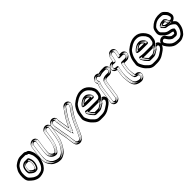

<svg xmlns="http://www.w3.org/2000/svg" viewBox="273 -1985 3385 3385"><g transform="rotate(-45 1965.5 -293.0)"><path d="M331 -367H252C248 -367 244 -366 241 -365L228 -359C180 -340 158 -297 153 -231C152 -212 153 -195 158 -175C161 -162 168 -160 174 -154L194 -136C216 -116 237 -105 258 -101C274 -98 280 -99 294 -102C307 -104 321 -105 335 -121C355 -145 367 -178 375 -220C383 -265 373 -306 361 -333C357 -343 349 -367 331 -367ZM310 -317C314 -308 318 -302 322 -292C336 -261 321 -179 302 -153C298 -152 280 -149 277 -149C265 -152 252 -156 230 -176L211 -194C209 -196 208 -196 206 -198C203 -212 202 -225 203 -232C203 -233 204 -233 204 -234C205 -262 210 -280 214 -287C227 -310 229 -308 250 -317ZM380 -418C394 -418 401 -414 407 -404L414 -394C418 -386 421 -379 424 -372C435 -345 440 -346 445 -302C451 -252 451 -222 431 -165C421 -136 411 -116 405 -107C374 -62 350 -38 272 -30C243 -27 210 -37 173 -59C149 -74 135 -90 112 -110C91 -128 79 -174 86 -256C91 -306 127 -368 148 -384C195 -420 233 -436 262 -436H342C352 -436 358 -433 364 -426C368 -421 375 -418 380 -418ZM399 -467C386 -479 369 -486 349 -486H269C222 -486 172 -463 120 -422C99 -406 84 -382 65 -348C50 -322 40 -289 36 -254C28 -168 37 -105 75 -71C100 -49 116 -32 142 -15C185 11 227 24 270 20C332 14 381 -6 414 -43C426 -56 436 -70 446 -84C467 -115 494 -192 497 -240C499 -280 495 -345 482 -372C473 -391 469 -408 458 -425L451 -434C440 -452 423 -464 399 -467ZM329 -342C332 -338 335 -331 338 -323C348 -300 358 -263 351 -225C344 -185 332 -156 316 -137C309 -129 306 -129 289 -126C274 -123 274 -123 262 -125C247 -128 230 -137 210 -155L190 -173C186 -177 183 -179 183 -179C183 -179 182 -180 182 -181C178 -199 177 -212 178 -229C182 -291 201 -321 237 -336L251 -342H252ZM326 -342 333 -328C338 -318 340 -311 344 -302C364 -257 346 -173 322 -139L317 -132L309 -129C301 -127 288 -124 278 -124H274L271 -125C258 -128 239 -135 214 -157L194 -175L189 -180L183 -185L182 -192C178 -209 177 -221 179 -236C181 -266 185 -286 193 -300C207 -325 223 -332 240 -340L245 -342ZM382 -443C376 -449 374 -452 368 -455C360 -459 350 -461 342 -461H262C224 -461 181 -442 132 -404C102 -381 67 -317 61 -259C53 -176 63 -119 95 -91C117 -72 133 -55 160 -37C200 -13 237 -1 274 -5C358 -14 393 -45 426 -93C435 -106 443 -127 454 -157C475 -217 475 -254 469 -305C464 -350 456 -359 447 -381C444 -389 441 -397 436 -406L435 -407L429 -417C424 -425 421 -429 414 -434C404 -441 390 -443 382 -443ZM396 -442C414 -439 422 -433 430 -421L437 -411C446 -398 449 -383 459 -361C468 -343 474 -279 472 -242C470 -201 442 -123 425 -98C416 -85 406 -72 395 -60C368 -29 325 -11 267 -5C231 -1 195 -13 155 -37C131 -53 118 -67 92 -90C64 -114 52 -166 60 -251C63 -283 74 -313 87 -336C106 -370 120 -390 136 -402C186 -441 231 -461 269 -461H349C363 -461 374 -456 382 -449L388 -444ZM311 -342H262L255 -339C227 -328 203 -295 198 -230C197 -212 197 -197 202 -178C203 -175 204 -174 204 -174C204 -174 207 -172 212 -168L232 -150C252 -132 269 -125 272 -124C273 -124 277 -125 280 -126C286 -127 290 -127 291 -127C292 -127 293 -129 295 -131C312 -151 322 -182 330 -223C338 -264 328 -303 317 -327C315 -332 314 -337 311 -342ZM344 -342H235L223 -337C207 -330 184 -318 171 -295C164 -283 161 -265 159 -235V-234C158 -224 158 -211 161 -195L162 -190L167 -185L172 -180L192 -162C217 -140 242 -131 257 -127L267 -124H279C301 -124 307 -127 322 -131L337 -135L343 -144C367 -178 383 -257 365 -298C361 -307 359 -314 354 -324ZM400 -441C388 -452 366 -461 342 -461H262C205 -461 159 -436 111 -399C80 -375 47 -313 41 -258C33 -175 42 -125 74 -97C96 -78 110 -61 139 -42C179 -17 226 1 280 -5C379 -16 416 -52 447 -98C455 -110 465 -130 475 -160C496 -219 495 -254 489 -304C484 -348 478 -353 468 -377C465 -385 462 -392 457 -401L456 -402L450 -412C443 -423 428 -436 400 -441ZM388 -443C392 -442 400 -441 409 -426L415 -416C424 -402 429 -386 439 -366C449 -346 454 -279 452 -241C449 -197 421 -119 403 -93C394 -80 384 -66 373 -54C346 -23 309 -10 261 -5C241 -3 214 -8 175 -32C153 -46 139 -61 113 -84C85 -108 73 -167 81 -252C84 -285 95 -316 108 -340C127 -374 143 -397 157 -408C208 -448 249 -461 269 -461H349C349 -461 354 -460 360 -454L370 -446Z M645 -456 625 -317C612 -224 607 -166 622 -134C646 -83 687 -54 743 -54C758 -54 763 -60 772 -65C776 -67 780 -71 782 -74C788 -81 794 -87 801 -96L814 -114C821 -123 827 -133 833 -146C850 -182 862 -209 873 -258L880 -284C884 -302 887 -325 892 -357L909 -470C912 -488 929 -505 948 -505C967 -505 981 -488 978 -470L961 -357C958 -334 953 -307 947 -278L941 -252C938 -242 936 -233 934 -223C918 -158 886 -99 855 -61C836 -38 822 -22 815 -17C776 10 748 19 729 16C687 10 683 12 635 -10C611 -21 587 -44 567 -78C563 -86 560 -92 555 -101C547 -116 547 -140 544 -159C541 -179 544 -234 556 -317L576 -456C579 -474 596 -490 615 -490C634 -490 648 -474 645 -456ZM526 -456 506 -317C494 -232 489 -176 494 -144C496 -133 497 -123 498 -112C501 -89 513 -65 522 -49C546 -8 574 20 609 36C640 50 662 59 681 61C693 62 704 64 714 65C752 71 795 54 840 23C858 11 872 -7 893 -34C934 -86 973 -163 991 -247L996 -274C1002 -305 1007 -332 1011 -357L1028 -470C1035 -516 1001 -555 955 -555C909 -555 866 -516 859 -470L842 -357C838 -326 834 -303 831 -288L824 -262C817 -229 809 -206 801 -190C795 -178 782 -149 775 -139L762 -122C754 -111 753 -111 747 -104C711 -105 686 -121 668 -160C663 -171 662 -226 675 -317L695 -456C702 -502 668 -540 622 -540C576 -540 533 -502 526 -456ZM669 -452C674 -485 649 -515 615 -515C583 -515 556 -491 551 -460L531 -321C519 -237 515 -182 519 -155C522 -138 521 -113 533 -90C538 -81 540 -75 544 -67L545 -66L546 -65C568 -28 594 -1 625 13C674 35 686 34 725 40C754 44 787 33 829 4C843 -5 855 -21 874 -45C907 -86 941 -148 958 -217C960 -226 962 -236 965 -245L966 -246L972 -273C978 -303 983 -329 986 -353L1002 -466C1007 -498 983 -530 948 -530C916 -530 888 -505 884 -474L868 -361C863 -329 859 -305 855 -289L849 -263C838 -214 828 -194 811 -157C806 -145 800 -136 794 -129L781 -111C775 -103 771 -98 764 -90L763 -89L762 -88L760 -86C746 -78 751 -79 743 -79C697 -79 664 -101 644 -144C634 -165 636 -220 649 -313ZM550 -452C555 -485 589 -515 622 -515C625 -515 628 -514 630 -514C656 -510 674 -489 670 -460L650 -321C637 -229 635 -173 646 -149C667 -104 701 -81 746 -79H758L765 -87C770 -92 773 -95 782 -107L795 -124C806 -139 818 -167 824 -179C833 -198 841 -224 848 -257L855 -283C859 -300 862 -322 867 -353L883 -466C888 -499 923 -530 955 -530C958 -530 961 -529 963 -529C989 -525 1007 -503 1003 -474L987 -361C984 -337 978 -309 972 -279L966 -252C948 -172 912 -98 873 -49C852 -22 839 -6 825 3C782 32 746 44 718 40C708 38 697 37 684 36C670 34 650 28 620 14C591 1 565 -24 543 -62C534 -77 525 -98 523 -115C522 -126 521 -137 519 -148C515 -174 518 -229 530 -313ZM690 -454 670 -315C657 -223 653 -165 665 -140C685 -96 715 -81 735 -79C735 -79 737 -81 739 -82L741 -83V-84L742 -85C749 -93 754 -98 760 -106L773 -123C779 -131 784 -141 790 -153C807 -190 817 -212 828 -261L835 -287C839 -304 843 -327 848 -359L864 -472C867 -492 884 -530 948 -530C1018 -530 1026 -486 1023 -468L1006 -355C1003 -331 998 -305 992 -275L986 -248C983 -237 980 -230 978 -220C961 -152 929 -92 896 -51C877 -27 866 -12 850 -1C815 23 784 39 744 41C735 41 726 41 717 40C681 35 656 32 607 10C570 -6 545 -34 524 -70V-71L523 -72C519 -80 517 -85 512 -94C501 -115 502 -139 499 -157C495 -181 499 -235 511 -319L531 -458C534 -479 553 -515 615 -515C683 -515 693 -473 690 -454ZM571 -454 551 -315C539 -231 534 -175 539 -146C541 -135 542 -124 543 -113C545 -94 556 -72 565 -57C588 -18 614 6 638 17C668 30 686 36 690 36C703 38 715 39 726 41C732 42 760 38 805 7C817 -1 831 -17 852 -44C891 -94 928 -168 946 -250L952 -277C958 -307 963 -335 967 -359L983 -472C988 -508 960 -529 955 -530C949 -529 910 -508 904 -468L887 -355C883 -324 879 -302 875 -285L869 -259C862 -226 853 -202 845 -184C839 -172 827 -144 817 -130L804 -112C796 -101 792 -98 787 -93L774 -78L744 -79C678 -81 644 -113 625 -153C615 -173 617 -226 630 -319L650 -458C656 -497 624 -515 622 -515C619 -515 577 -497 571 -454Z M1145 -474 1144 -466C1142 -454 1145 -446 1148 -432C1154 -405 1157 -369 1162 -339C1169 -300 1172 -265 1180 -229L1186 -201C1189 -183 1194 -172 1195 -153C1195 -153 1226 -113 1243 -151C1248 -162 1254 -178 1263 -198C1305 -298 1347 -375 1386 -430L1405 -457C1411 -466 1418 -475 1425 -485C1439 -505 1452 -535 1475 -543C1507 -554 1526 -522 1509 -495L1490 -465C1481 -450 1470 -439 1460 -424L1442 -397C1404 -345 1366 -270 1322 -168C1311 -140 1301 -117 1292 -98C1276 -66 1254 -17 1237 12C1229 26 1210 47 1190 46C1159 45 1148 24 1144 1C1137 -41 1130 -72 1127 -118C1125 -147 1123 -155 1118 -179L1113 -207C1101 -265 1093 -311 1086 -370C1082 -400 1069 -427 1075 -466L1076 -474C1079 -493 1097 -509 1116 -509C1135 -509 1148 -493 1145 -474ZM1026 -474 1025 -466C1022 -443 1023 -421 1028 -401C1032 -385 1034 -371 1036 -357C1043 -296 1050 -251 1063 -191L1068 -163C1070 -152 1071 -144 1073 -137C1076 -124 1079 -81 1081 -67C1088 -28 1089 12 1103 47C1118 86 1186 117 1240 76C1274 51 1288 21 1308 -22C1330 -70 1346 -101 1368 -154C1410 -254 1449 -327 1482 -372L1483 -373L1501 -400C1518 -425 1536 -447 1551 -474C1581 -522 1562 -569 1530 -586C1479 -613 1427 -577 1404 -538C1392 -518 1378 -499 1365 -481L1346 -454C1308 -400 1268 -330 1230 -243V-245C1225 -282 1219 -315 1212 -354C1207 -385 1203 -421 1197 -450C1195 -459 1194 -465 1194 -467L1195 -474C1202 -520 1169 -559 1123 -559C1077 -559 1033 -520 1026 -474ZM1170 -470 1169 -462C1168 -456 1169 -453 1172 -438C1179 -408 1182 -371 1187 -343C1194 -303 1198 -269 1205 -234L1211 -206V-205C1213 -191 1217 -182 1219 -163L1220 -162C1224 -172 1232 -188 1240 -208C1283 -309 1324 -387 1365 -444L1384 -471C1391 -480 1398 -490 1405 -500C1414 -513 1429 -555 1467 -567C1499 -577 1530 -561 1538 -533C1543 -516 1540 -498 1530 -482L1511 -452C1500 -435 1490 -423 1481 -410L1463 -383C1427 -333 1388 -259 1345 -158C1334 -130 1323 -106 1314 -87C1298 -55 1277 -7 1259 24C1250 40 1226 73 1189 71C1143 69 1124 33 1119 5C1112 -36 1105 -68 1102 -116C1100 -143 1098 -147 1093 -174L1088 -202C1076 -260 1069 -308 1062 -367C1059 -391 1043 -424 1050 -470L1052 -478C1057 -510 1084 -534 1116 -534C1150 -534 1175 -503 1170 -470ZM1051 -470 1050 -462C1047 -441 1048 -423 1052 -407C1056 -391 1059 -375 1061 -360C1068 -299 1074 -256 1087 -196L1092 -168C1094 -158 1096 -150 1098 -143C1103 -125 1104 -82 1106 -71C1113 -29 1115 9 1126 38C1134 58 1172 80 1209 65C1215 63 1219 60 1225 56C1253 35 1264 11 1285 -33C1307 -81 1323 -112 1345 -164C1387 -265 1427 -339 1462 -387L1480 -414C1498 -441 1516 -462 1529 -486H1530V-487C1553 -523 1537 -554 1518 -564C1485 -582 1445 -558 1425 -525C1412 -504 1397 -484 1385 -467L1366 -440C1329 -388 1291 -319 1253 -233L1222 -162L1205 -240V-241C1200 -277 1194 -311 1187 -350C1181 -383 1179 -418 1173 -444C1171 -454 1169 -460 1169 -465V-468L1171 -478C1175 -508 1156 -530 1130 -534H1123C1090 -534 1056 -504 1051 -470ZM1190 -472 1189 -464C1188 -455 1189 -449 1192 -435C1198 -406 1202 -370 1207 -341C1214 -301 1217 -267 1225 -232L1227 -222C1267 -313 1306 -386 1344 -439L1363 -466C1370 -475 1376 -485 1383 -495C1393 -509 1400 -548 1452 -565C1490 -577 1531 -565 1546 -550C1565 -532 1565 -508 1551 -487L1532 -457C1522 -441 1511 -429 1502 -415L1484 -388C1447 -338 1409 -264 1366 -162C1355 -134 1344 -111 1335 -92C1319 -60 1298 -11 1280 19C1275 28 1256 74 1186 71C1112 68 1102 23 1099 3C1092 -39 1085 -70 1082 -117C1080 -145 1078 -150 1073 -176L1068 -204C1056 -262 1049 -309 1042 -368C1039 -395 1024 -425 1030 -468L1031 -476C1034 -497 1053 -534 1116 -534C1185 -534 1193 -492 1190 -472ZM1071 -472 1070 -464C1067 -442 1067 -422 1072 -405C1076 -389 1079 -374 1081 -359C1088 -298 1095 -254 1108 -194L1113 -166C1115 -156 1116 -147 1118 -140C1122 -124 1124 -81 1126 -69C1133 -28 1135 10 1147 41C1156 65 1183 70 1185 70C1187 70 1194 69 1204 61C1231 41 1243 16 1264 -28C1286 -76 1303 -108 1325 -160C1367 -260 1407 -335 1441 -382L1458 -409C1476 -436 1494 -456 1508 -482C1534 -524 1511 -561 1498 -568C1495 -570 1494 -571 1493 -571C1486 -570 1460 -553 1446 -530C1434 -509 1419 -489 1406 -472L1388 -445C1351 -393 1312 -324 1274 -237L1215 -103L1185 -242C1180 -279 1174 -313 1167 -352C1162 -384 1159 -420 1153 -447C1151 -456 1149 -462 1149 -466V-467L1150 -476C1157 -522 1123 -534 1123 -534C1121 -534 1077 -516 1071 -472Z M1672 -310C1695 -302 1723 -299 1758 -299H1906C1921 -299 1933 -313 1935 -324V-326C1937 -341 1930 -351 1925 -362C1911 -392 1871 -434 1826 -434H1807C1786 -434 1764 -427 1745 -415C1730 -405 1720 -399 1718 -398C1701 -389 1623 -327 1672 -310ZM1731 -350C1743 -358 1748 -362 1767 -374C1778 -381 1788 -384 1799 -384H1818C1826 -384 1837 -381 1851 -369C1859 -362 1865 -355 1870 -349H1765C1752 -349 1741 -349 1731 -350ZM2004 -208C2031 -231 2046 -260 2050 -295L2054 -326C2059 -359 2052 -387 2040 -414C2029 -438 2012 -464 1988 -488C1948 -528 1899 -553 1843 -553H1824C1799 -553 1775 -548 1752 -540C1719 -529 1685 -513 1656 -491C1652 -488 1647 -484 1643 -481C1618 -465 1597 -447 1579 -423C1551 -383 1520 -325 1512 -267L1502 -194C1498 -169 1504 -144 1516 -119C1523 -104 1540 -69 1551 -55C1559 -45 1564 -36 1570 -30L1598 -2C1632 37 1674 61 1723 61H1794C1850 61 1902 46 1947 15C1999 -20 2040 -40 2067 -92C2077 -111 2082 -135 2076 -156C2068 -185 2044 -209 2004 -208ZM1938 -180H1933H1741C1723 -180 1704 -181 1685 -183C1694 -166 1707 -149 1727 -130C1733 -124 1739 -118 1745 -111L1748 -108H1813C1833 -108 1847 -111 1849 -112C1865 -119 1904 -146 1918 -154C1924 -166 1930 -172 1938 -180ZM1748 -230C1718 -230 1688 -233 1657 -239C1651 -240 1628 -243 1624 -215L1622 -201C1621 -196 1623 -190 1625 -186C1629 -179 1633 -173 1636 -165C1647 -140 1665 -115 1689 -92C1702 -79 1714 -58 1740 -58H1806C1829 -58 1847 -60 1864 -67C1882 -75 1921 -101 1937 -111C1944 -115 1955 -119 1961 -134C1967 -145 1973 -151 1983 -155C2007 -164 2023 -152 2027 -136C2030 -125 2027 -119 2022 -109C2005 -72 1964 -53 1923 -25C1888 -1 1848 11 1801 11H1730C1697 11 1667 -4 1638 -38C1632 -45 1622 -53 1609 -67C1604 -73 1600 -79 1593 -88C1583 -101 1569 -134 1562 -147C1552 -166 1550 -182 1552 -194L1562 -267C1564 -278 1566 -286 1568 -292C1579 -322 1576 -326 1596 -360C1621 -403 1630 -418 1666 -441C1672 -445 1677 -448 1683 -452C1707 -470 1733 -484 1762 -493C1778 -498 1794 -503 1816 -503H1835C1877 -503 1915 -487 1949 -451L1950 -449C1972 -429 1986 -410 1993 -390C1993 -389 1994 -387 1994 -386C2004 -369 2008 -350 2004 -326L1999 -295C1996 -267 1985 -250 1964 -237C1957 -233 1950 -230 1940 -230ZM1683 -333C1693 -349 1724 -374 1730 -377C1734 -379 1742 -384 1758 -394C1774 -404 1791 -409 1807 -409H1826C1856 -409 1892 -375 1903 -351C1909 -337 1911 -335 1910 -330V-328C1909 -326 1906 -324 1906 -324H1758C1726 -324 1700 -328 1683 -333ZM1729 -326C1740 -325 1752 -324 1765 -324H1922L1890 -364C1884 -372 1876 -380 1867 -388C1850 -402 1834 -409 1818 -409H1799C1783 -409 1768 -404 1754 -395C1736 -383 1729 -380 1717 -371L1662 -332ZM2004 -183C2032 -184 2047 -168 2052 -149C2055 -136 2052 -118 2044 -103C2021 -59 1988 -42 1933 -5C1892 23 1845 36 1794 36H1723C1683 36 1647 17 1617 -18L1616 -19C1609 -26 1601 -35 1588 -48C1585 -51 1580 -59 1571 -70C1564 -80 1544 -116 1538 -130C1528 -152 1524 -171 1527 -190L1537 -263C1544 -315 1574 -371 1600 -408C1617 -430 1633 -446 1656 -460C1661 -463 1666 -467 1671 -471C1698 -491 1729 -506 1760 -517C1781 -524 1802 -528 1824 -528H1843C1892 -528 1933 -507 1970 -470C1992 -448 2007 -425 2017 -403C2028 -380 2033 -357 2029 -330L2025 -299C2021 -268 2009 -246 1987 -227L1933 -181ZM1937 -205H1933H1741C1724 -205 1706 -206 1688 -208L1642 -213L1663 -172C1673 -152 1689 -132 1710 -112C1716 -106 1720 -101 1726 -94C1730 -90 1734 -86 1737 -85L1742 -83H1813C1836 -83 1849 -84 1859 -89C1879 -98 1918 -125 1931 -133L1937 -136L1940 -142C1946 -152 1948 -155 1955 -162L2003 -208ZM1748 -205H1940C1954 -205 1967 -208 1977 -215C2004 -232 2020 -258 2024 -292L2029 -322C2033 -351 2028 -377 2016 -399C2007 -425 1991 -446 1967 -468C1928 -509 1884 -528 1835 -528H1816C1791 -528 1771 -522 1754 -517C1722 -507 1694 -492 1668 -472C1663 -468 1657 -465 1652 -462C1613 -437 1599 -414 1575 -372C1555 -336 1553 -327 1544 -300C1541 -292 1540 -283 1538 -271L1527 -198C1525 -181 1526 -159 1539 -135C1546 -123 1560 -90 1573 -73C1580 -65 1584 -58 1589 -52L1590 -50L1591 -49C1605 -35 1615 -26 1619 -21C1652 17 1689 36 1730 36H1801C1853 36 1898 22 1937 -4C1976 -30 2023 -51 2045 -98C2049 -106 2056 -123 2051 -143C2043 -172 2011 -193 1974 -178C1959 -172 1947 -161 1939 -146V-145L1938 -144C1936 -138 1934 -138 1924 -132C1907 -122 1867 -96 1853 -90C1842 -85 1829 -83 1806 -83H1740C1729 -83 1725 -91 1707 -110C1684 -132 1667 -153 1658 -174C1654 -182 1651 -191 1647 -198L1649 -211C1649 -213 1650 -215 1650 -215H1652C1684 -208 1717 -205 1748 -205ZM1701 -330C1713 -327 1732 -324 1758 -324H1889C1889 -325 1890 -326 1890 -326V-328C1891 -338 1888 -343 1882 -355C1870 -380 1835 -407 1825 -409H1807C1804 -409 1793 -407 1778 -398C1762 -388 1755 -384 1749 -381C1743 -377 1704 -344 1701 -330ZM1724 -326 1650 -333 1696 -366C1708 -375 1716 -380 1734 -391C1750 -401 1771 -409 1799 -409H1818C1852 -409 1873 -396 1889 -382C1898 -374 1906 -367 1912 -359L1939 -324H1765C1750 -324 1737 -325 1724 -326ZM2006 -183C2006 -183 2024 -180 2032 -152C2036 -136 2031 -115 2023 -99C1999 -53 1968 -38 1913 -1C1874 26 1834 36 1794 36H1723C1703 36 1671 25 1639 -12L1638 -13L1637 -14L1609 -42C1606 -45 1601 -53 1592 -64C1584 -74 1566 -111 1559 -125C1548 -148 1544 -170 1547 -192L1557 -265C1565 -320 1595 -376 1621 -413C1638 -435 1655 -451 1677 -465C1682 -469 1687 -472 1692 -476C1718 -495 1748 -509 1776 -519C1794 -525 1809 -528 1824 -528H1843C1873 -528 1910 -514 1948 -476C1970 -454 1986 -431 1997 -408C2008 -384 2013 -358 2009 -328L2005 -297C2001 -264 1987 -240 1966 -222L1917 -180ZM1935 -205 2019 -208 1977 -168C1970 -162 1967 -158 1961 -147L1958 -141L1952 -137C1939 -129 1902 -103 1877 -92C1858 -84 1841 -83 1813 -83H1731L1719 -89C1713 -92 1708 -96 1704 -100C1698 -107 1694 -112 1688 -118C1667 -138 1652 -158 1642 -177L1622 -216L1694 -208C1710 -206 1726 -205 1741 -205H1933ZM1748 -205H1940C1951 -205 1964 -206 1974 -209C1984 -212 1992 -216 1998 -220C2028 -238 2040 -262 2044 -293L2049 -324C2053 -351 2049 -374 2037 -394V-395C2028 -419 2013 -440 1989 -462C1951 -502 1902 -528 1835 -528H1816C1782 -528 1758 -521 1740 -515C1705 -504 1674 -487 1647 -467C1642 -463 1637 -460 1632 -457C1591 -431 1578 -410 1554 -368C1534 -333 1534 -325 1524 -297C1522 -290 1520 -281 1518 -269L1507 -196C1506 -187 1506 -176 1509 -164C1511 -156 1513 -148 1518 -139C1525 -126 1538 -95 1551 -78C1558 -70 1563 -63 1568 -57L1569 -56L1570 -55C1584 -41 1593 -32 1597 -27C1628 9 1669 36 1730 36H1801C1864 36 1917 19 1958 -9C1996 -35 2044 -58 2065 -102C2069 -111 2076 -124 2072 -140C2070 -149 2064 -158 2054 -166C2035 -182 1991 -188 1957 -175C1936 -167 1925 -155 1918 -141C1914 -131 1915 -134 1904 -128C1887 -118 1845 -90 1835 -86C1830 -84 1827 -83 1806 -83H1748C1743 -87 1737 -94 1728 -104C1705 -126 1689 -147 1679 -170C1675 -178 1671 -187 1667 -194V-199L1669 -211C1697 -207 1721 -205 1748 -205Z M2438 -468C2435 -450 2418 -434 2400 -434H2347C2333 -434 2319 -430 2304 -427C2287 -424 2272 -414 2261 -401C2252 -390 2244 -385 2239 -367L2235 -350C2231 -334 2226 -319 2223 -298L2184 -31C2181 -13 2164 3 2145 3C2126 3 2112 -13 2115 -31L2154 -298C2159 -330 2163 -339 2168 -360L2173 -377C2176 -388 2180 -398 2186 -409C2188 -412 2189 -415 2189 -418L2191 -430C2192 -439 2186 -449 2182 -455C2172 -471 2175 -492 2192 -505C2212 -520 2233 -513 2244 -494C2250 -485 2263 -482 2273 -486C2301 -497 2328 -503 2356 -503H2409C2427 -503 2441 -486 2438 -468ZM2138 53C2184 53 2227 15 2234 -31L2273 -298C2276 -319 2279 -329 2283 -344L2287 -359C2290 -363 2292 -365 2297 -371C2306 -381 2326 -383 2339 -384H2392C2437 -384 2481 -423 2488 -468C2495 -513 2462 -553 2417 -553H2364C2335 -553 2308 -549 2278 -539C2266 -552 2250 -560 2231 -562C2182 -567 2139 -530 2128 -486C2122 -461 2127 -442 2139 -422C2133 -410 2129 -399 2125 -385L2119 -368C2112 -346 2109 -329 2104 -298L2065 -31C2058 15 2092 53 2138 53ZM2463 -464C2459 -433 2431 -409 2400 -409H2347C2338 -409 2325 -406 2308 -403C2298 -401 2289 -394 2280 -384C2268 -370 2266 -372 2263 -361L2259 -344C2255 -328 2251 -313 2248 -294L2209 -27C2204 4 2177 28 2145 28C2111 28 2086 -2 2091 -35L2129 -302C2134 -335 2138 -348 2143 -367H2144L2149 -384C2153 -397 2156 -407 2164 -421C2164 -421 2165 -421 2165 -422L2166 -432C2165 -434 2163 -437 2160 -442C2143 -470 2150 -505 2177 -525C2209 -549 2245 -537 2264 -509C2294 -521 2325 -528 2356 -528H2409C2444 -528 2468 -496 2463 -464ZM2138 28C2171 28 2205 -2 2210 -35L2248 -302C2251 -324 2255 -336 2259 -350L2264 -371L2268 -375C2271 -379 2273 -382 2278 -388C2297 -410 2326 -408 2337 -409H2338H2392C2424 -409 2459 -439 2464 -472C2468 -501 2450 -524 2424 -528H2417H2364C2338 -528 2314 -524 2286 -515L2270 -510L2259 -522C2251 -531 2241 -536 2229 -537C2194 -541 2160 -514 2152 -481C2148 -463 2151 -451 2161 -435L2168 -423L2162 -410C2156 -399 2153 -391 2149 -378L2143 -361C2136 -340 2133 -325 2129 -294L2090 -27C2086 2 2104 24 2130 28ZM2483 -466C2480 -447 2467 -426 2435 -415C2426 -412 2414 -409 2400 -409H2347C2346 -409 2338 -408 2318 -404C2316 -403 2308 -398 2301 -390C2289 -376 2288 -377 2284 -363L2279 -346C2275 -330 2271 -316 2268 -296L2229 -29C2226 -8 2207 28 2145 28C2077 28 2068 -14 2071 -33L2109 -300C2114 -333 2118 -343 2123 -364L2129 -381C2132 -393 2137 -404 2143 -416C2143 -417 2144 -419 2144 -420L2146 -432C2146 -433 2144 -440 2139 -447C2125 -470 2127 -499 2156 -520C2162 -525 2170 -529 2181 -533C2204 -541 2234 -539 2253 -531C2264 -527 2270 -521 2275 -516C2300 -523 2328 -528 2356 -528H2409C2428 -528 2443 -523 2453 -518C2480 -504 2486 -484 2483 -466ZM2138 28C2141 28 2184 10 2190 -33L2228 -300C2231 -321 2235 -334 2239 -348L2244 -366L2246 -369C2249 -373 2252 -376 2257 -382C2263 -389 2271 -394 2280 -398C2302 -407 2325 -408 2333 -409H2336H2392C2395 -409 2438 -428 2444 -470C2449 -505 2421 -527 2416 -528H2364C2344 -528 2326 -525 2301 -517L2260 -503L2238 -527C2232 -534 2224 -538 2223 -538C2222 -538 2182 -526 2172 -483C2167 -462 2172 -447 2182 -430L2186 -422L2183 -415C2177 -404 2173 -394 2169 -381L2164 -364C2157 -342 2153 -327 2149 -296L2110 -29C2104 10 2136 28 2138 28Z M2708 -631C2727 -631 2741 -614 2738 -596L2734 -568L2717 -497C2714 -486 2717 -470 2738 -470H2810C2828 -470 2843 -454 2840 -435C2837 -416 2818 -401 2800 -401H2711C2698 -401 2686 -390 2683 -379C2675 -348 2667 -310 2661 -265L2657 -235C2654 -211 2654 -185 2657 -157C2663 -109 2660 -99 2672 -64L2676 -55C2678 -50 2680 -47 2684 -44C2695 -35 2711 -27 2730 -27H2737C2755 -27 2770 -11 2767 8C2764 27 2745 42 2727 42H2720C2704 42 2685 38 2663 29C2634 18 2617 0 2608 -28C2605 -37 2602 -45 2600 -52C2596 -62 2593 -104 2591 -116C2584 -162 2583 -201 2588 -235L2592 -265C2599 -315 2606 -351 2612 -372C2615 -382 2615 -401 2592 -401H2586C2552 -401 2539 -411 2534 -425C2531 -434 2531 -440 2536 -450C2544 -467 2561 -479 2585 -471C2587 -470 2591 -470 2593 -470H2618C2631 -470 2643 -481 2646 -492L2664 -564C2664 -565 2665 -566 2665 -567L2669 -596C2672 -614 2689 -631 2708 -631ZM2817 8C2824 -38 2790 -77 2744 -77H2737C2735 -77 2725 -80 2722 -82C2710 -115 2713 -124 2707 -170C2704 -194 2704 -216 2707 -235L2711 -265C2716 -298 2721 -327 2726 -351H2793C2839 -351 2883 -389 2890 -435C2897 -481 2863 -520 2817 -520H2772L2783 -565C2783 -566 2784 -566 2784 -567L2788 -596C2795 -642 2762 -681 2716 -681C2670 -681 2626 -642 2619 -596L2615 -568L2603 -520C2585 -525 2561 -525 2540 -515C2503 -498 2468 -449 2486 -401C2497 -372 2522 -356 2557 -352C2552 -330 2547 -300 2542 -265L2538 -235C2532 -195 2534 -150 2541 -101C2542 -93 2543 -81 2545 -67C2548 -40 2552 -30 2559 -8C2572 32 2599 60 2638 76C2664 86 2689 92 2713 92H2720C2766 92 2810 54 2817 8ZM2708 -656C2676 -656 2648 -631 2644 -600L2640 -570L2622 -498C2622 -497 2619 -495 2618 -495H2593C2554 -508 2525 -486 2513 -461C2506 -447 2504 -431 2510 -416C2520 -389 2548 -376 2586 -376H2587C2580 -351 2574 -317 2567 -269L2563 -239C2558 -202 2559 -159 2566 -112C2568 -101 2570 -62 2576 -44C2578 -37 2581 -30 2584 -21C2595 14 2618 39 2653 53C2677 63 2700 67 2720 67H2727C2758 67 2787 43 2792 11C2797 -23 2770 -52 2737 -52H2730C2718 -52 2708 -57 2701 -63L2699 -64V-65L2696 -72C2685 -103 2688 -110 2682 -161C2679 -187 2679 -210 2682 -231L2686 -261C2692 -305 2699 -343 2707 -373C2707 -374 2710 -376 2711 -376H2800C2831 -376 2860 -400 2865 -432C2870 -466 2843 -495 2810 -495H2742L2758 -563L2763 -592C2768 -624 2743 -656 2708 -656ZM2792 4C2787 37 2753 67 2720 67H2713C2693 67 2671 62 2647 53C2614 40 2593 18 2583 -15C2576 -38 2573 -45 2570 -70C2568 -85 2566 -96 2565 -105C2558 -152 2558 -194 2563 -231L2567 -261C2572 -296 2577 -325 2582 -347L2587 -374L2560 -377C2531 -381 2517 -391 2510 -410C2498 -441 2521 -480 2550 -493C2565 -500 2583 -500 2596 -496L2620 -489L2639 -563L2644 -592C2649 -625 2684 -656 2716 -656C2719 -656 2721 -655 2723 -655C2749 -651 2767 -629 2763 -600L2759 -571L2741 -495H2817C2820 -495 2822 -494 2824 -494C2851 -490 2869 -468 2865 -439C2860 -406 2826 -376 2793 -376H2706L2702 -356C2696 -331 2691 -302 2686 -269L2682 -239C2679 -218 2679 -193 2682 -167C2687 -124 2685 -110 2698 -74L2701 -65L2710 -60C2718 -56 2724 -53 2735 -52H2736H2744H2751C2778 -48 2796 -25 2792 4ZM2708 -656C2778 -656 2786 -612 2783 -594L2779 -566L2762 -495H2810C2828 -495 2844 -490 2854 -485C2881 -472 2888 -453 2885 -434C2882 -414 2868 -393 2836 -382C2827 -379 2814 -376 2800 -376H2728L2727 -375C2719 -344 2712 -307 2706 -263L2702 -233C2701 -226 2700 -219 2700 -212C2699 -195 2700 -178 2702 -159C2708 -109 2704 -102 2716 -69L2720 -60L2721 -59L2722 -57C2726 -54 2729 -53 2731 -52H2737C2756 -52 2772 -47 2782 -42C2807 -29 2815 -10 2812 9C2809 30 2789 67 2727 67H2720C2691 67 2663 61 2636 50C2595 34 2573 7 2563 -24C2560 -33 2558 -40 2556 -47C2551 -62 2548 -101 2546 -113C2540 -149 2538 -182 2540 -212C2541 -221 2542 -229 2543 -237L2547 -267C2554 -317 2562 -354 2568 -376V-377C2552 -378 2533 -382 2520 -388C2501 -397 2494 -409 2490 -419C2485 -431 2486 -445 2492 -457C2498 -469 2508 -484 2533 -493C2552 -500 2578 -501 2601 -495V-496L2620 -568V-569L2624 -598C2627 -618 2644 -656 2708 -656ZM2772 6C2777 -32 2747 -52 2744 -52H2733H2730C2703 -54 2702 -58 2691 -64L2680 -69L2678 -77C2666 -112 2668 -125 2662 -169C2659 -194 2659 -217 2662 -237L2666 -267C2671 -300 2677 -329 2682 -354L2687 -376H2793C2795 -376 2839 -394 2845 -437C2851 -475 2820 -495 2817 -495H2721L2739 -568V-569L2743 -598C2748 -634 2721 -655 2716 -656C2710 -655 2670 -634 2664 -594L2660 -566L2638 -482L2582 -498C2580 -499 2577 -500 2569 -496C2549 -487 2515 -447 2530 -407C2539 -383 2553 -379 2567 -377L2607 -372L2602 -349C2597 -327 2592 -298 2587 -263L2583 -233C2577 -194 2578 -152 2585 -104C2586 -95 2588 -83 2590 -68C2593 -42 2597 -35 2604 -12C2615 24 2639 46 2664 56C2685 65 2702 67 2713 67H2720C2722 67 2766 49 2772 6Z M3022 -310C3045 -302 3073 -299 3108 -299H3256C3271 -299 3283 -313 3285 -324V-326C3287 -341 3280 -351 3275 -362C3261 -392 3221 -434 3176 -434H3157C3136 -434 3114 -427 3095 -415C3080 -405 3070 -399 3068 -398C3051 -389 2973 -327 3022 -310ZM3081 -350C3093 -358 3098 -362 3117 -374C3128 -381 3138 -384 3149 -384H3168C3176 -384 3187 -381 3201 -369C3209 -362 3215 -355 3220 -349H3115C3102 -349 3091 -349 3081 -350ZM3354 -208C3381 -231 3396 -260 3400 -295L3404 -326C3409 -359 3402 -387 3390 -414C3379 -438 3362 -464 3338 -488C3298 -528 3249 -553 3193 -553H3174C3149 -553 3125 -548 3102 -540C3069 -529 3035 -513 3006 -491C3002 -488 2997 -484 2993 -481C2968 -465 2947 -447 2929 -423C2901 -383 2870 -325 2862 -267L2852 -194C2848 -169 2854 -144 2866 -119C2873 -104 2890 -69 2901 -55C2909 -45 2914 -36 2920 -30L2948 -2C2982 37 3024 61 3073 61H3144C3200 61 3252 46 3297 15C3349 -20 3390 -40 3417 -92C3427 -111 3432 -135 3426 -156C3418 -185 3394 -209 3354 -208ZM3288 -180H3283H3091C3073 -180 3054 -181 3035 -183C3044 -166 3057 -149 3077 -130C3083 -124 3089 -118 3095 -111L3098 -108H3163C3183 -108 3197 -111 3199 -112C3215 -119 3254 -146 3268 -154C3274 -166 3280 -172 3288 -180ZM3098 -230C3068 -230 3038 -233 3007 -239C3001 -240 2978 -243 2974 -215L2972 -201C2971 -196 2973 -190 2975 -186C2979 -179 2983 -173 2986 -165C2997 -140 3015 -115 3039 -92C3052 -79 3064 -58 3090 -58H3156C3179 -58 3197 -60 3214 -67C3232 -75 3271 -101 3287 -111C3294 -115 3305 -119 3311 -134C3317 -145 3323 -151 3333 -155C3357 -164 3373 -152 3377 -136C3380 -125 3377 -119 3372 -109C3355 -72 3314 -53 3273 -25C3238 -1 3198 11 3151 11H3080C3047 11 3017 -4 2988 -38C2982 -45 2972 -53 2959 -67C2954 -73 2950 -79 2943 -88C2933 -101 2919 -134 2912 -147C2902 -166 2900 -182 2902 -194L2912 -267C2914 -278 2916 -286 2918 -292C2929 -322 2926 -326 2946 -360C2971 -403 2980 -418 3016 -441C3022 -445 3027 -448 3033 -452C3057 -470 3083 -484 3112 -493C3128 -498 3144 -503 3166 -503H3185C3227 -503 3265 -487 3299 -451L3300 -449C3322 -429 3336 -410 3343 -390C3343 -389 3344 -387 3344 -386C3354 -369 3358 -350 3354 -326L3349 -295C3346 -267 3335 -250 3314 -237C3307 -233 3300 -230 3290 -230ZM3033 -333C3043 -349 3074 -374 3080 -377C3084 -379 3092 -384 3108 -394C3124 -404 3141 -409 3157 -409H3176C3206 -409 3242 -375 3253 -351C3259 -337 3261 -335 3260 -330V-328C3259 -326 3256 -324 3256 -324H3108C3076 -324 3050 -328 3033 -333ZM3079 -326C3090 -325 3102 -324 3115 -324H3272L3240 -364C3234 -372 3226 -380 3217 -388C3200 -402 3184 -409 3168 -409H3149C3133 -409 3118 -404 3104 -395C3086 -383 3079 -380 3067 -371L3012 -332ZM3354 -183C3382 -184 3397 -168 3402 -149C3405 -136 3402 -118 3394 -103C3371 -59 3338 -42 3283 -5C3242 23 3195 36 3144 36H3073C3033 36 2997 17 2967 -18L2966 -19C2959 -26 2951 -35 2938 -48C2935 -51 2930 -59 2921 -70C2914 -80 2894 -116 2888 -130C2878 -152 2874 -171 2877 -190L2887 -263C2894 -315 2924 -371 2950 -408C2967 -430 2983 -446 3006 -460C3011 -463 3016 -467 3021 -471C3048 -491 3079 -506 3110 -517C3131 -524 3152 -528 3174 -528H3193C3242 -528 3283 -507 3320 -470C3342 -448 3357 -425 3367 -403C3378 -380 3383 -357 3379 -330L3375 -299C3371 -268 3359 -246 3337 -227L3283 -181ZM3287 -205H3283H3091C3074 -205 3056 -206 3038 -208L2992 -213L3013 -172C3023 -152 3039 -132 3060 -112C3066 -106 3070 -101 3076 -94C3080 -90 3084 -86 3087 -85L3092 -83H3163C3186 -83 3199 -84 3209 -89C3229 -98 3268 -125 3281 -133L3287 -136L3290 -142C3296 -152 3298 -155 3305 -162L3353 -208ZM3098 -205H3290C3304 -205 3317 -208 3327 -215C3354 -232 3370 -258 3374 -292L3379 -322C3383 -351 3378 -377 3366 -399C3357 -425 3341 -446 3317 -468C3278 -509 3234 -528 3185 -528H3166C3141 -528 3121 -522 3104 -517C3072 -507 3044 -492 3018 -472C3013 -468 3007 -465 3002 -462C2963 -437 2949 -414 2925 -372C2905 -336 2903 -327 2894 -300C2891 -292 2890 -283 2888 -271L2877 -198C2875 -181 2876 -159 2889 -135C2896 -123 2910 -90 2923 -73C2930 -65 2934 -58 2939 -52L2940 -50L2941 -49C2955 -35 2965 -26 2969 -21C3002 17 3039 36 3080 36H3151C3203 36 3248 22 3287 -4C3326 -30 3373 -51 3395 -98C3399 -106 3406 -123 3401 -143C3393 -172 3361 -193 3324 -178C3309 -172 3297 -161 3289 -146V-145L3288 -144C3286 -138 3284 -138 3274 -132C3257 -122 3217 -96 3203 -90C3192 -85 3179 -83 3156 -83H3090C3079 -83 3075 -91 3057 -110C3034 -132 3017 -153 3008 -174C3004 -182 3001 -191 2997 -198L2999 -211C2999 -213 3000 -215 3000 -215H3002C3034 -208 3067 -205 3098 -205ZM3051 -330C3063 -327 3082 -324 3108 -324H3239C3239 -325 3240 -326 3240 -326V-328C3241 -338 3238 -343 3232 -355C3220 -380 3185 -407 3175 -409H3157C3154 -409 3143 -407 3128 -398C3112 -388 3105 -384 3099 -381C3093 -377 3054 -344 3051 -330ZM3074 -326 3000 -333 3046 -366C3058 -375 3066 -380 3084 -391C3100 -401 3121 -409 3149 -409H3168C3202 -409 3223 -396 3239 -382C3248 -374 3256 -367 3262 -359L3289 -324H3115C3100 -324 3087 -325 3074 -326ZM3356 -183C3356 -183 3374 -180 3382 -152C3386 -136 3381 -115 3373 -99C3349 -53 3318 -38 3263 -1C3224 26 3184 36 3144 36H3073C3053 36 3021 25 2989 -12L2988 -13L2987 -14L2959 -42C2956 -45 2951 -53 2942 -64C2934 -74 2916 -111 2909 -125C2898 -148 2894 -170 2897 -192L2907 -265C2915 -320 2945 -376 2971 -413C2988 -435 3005 -451 3027 -465C3032 -469 3037 -472 3042 -476C3068 -495 3098 -509 3126 -519C3144 -525 3159 -528 3174 -528H3193C3223 -528 3260 -514 3298 -476C3320 -454 3336 -431 3347 -408C3358 -384 3363 -358 3359 -328L3355 -297C3351 -264 3337 -240 3316 -222L3267 -180ZM3285 -205 3369 -208 3327 -168C3320 -162 3317 -158 3311 -147L3308 -141L3302 -137C3289 -129 3252 -103 3227 -92C3208 -84 3191 -83 3163 -83H3081L3069 -89C3063 -92 3058 -96 3054 -100C3048 -107 3044 -112 3038 -118C3017 -138 3002 -158 2992 -177L2972 -216L3044 -208C3060 -206 3076 -205 3091 -205H3283ZM3098 -205H3290C3301 -205 3314 -206 3324 -209C3334 -212 3342 -216 3348 -220C3378 -238 3390 -262 3394 -293L3399 -324C3403 -351 3399 -374 3387 -394V-395C3378 -419 3363 -440 3339 -462C3301 -502 3252 -528 3185 -528H3166C3132 -528 3108 -521 3090 -515C3055 -504 3024 -487 2997 -467C2992 -463 2987 -460 2982 -457C2941 -431 2928 -410 2904 -368C2884 -333 2884 -325 2874 -297C2872 -290 2870 -281 2868 -269L2857 -196C2856 -187 2856 -176 2859 -164C2861 -156 2863 -148 2868 -139C2875 -126 2888 -95 2901 -78C2908 -70 2913 -63 2918 -57L2919 -56L2920 -55C2934 -41 2943 -32 2947 -27C2978 9 3019 36 3080 36H3151C3214 36 3267 19 3308 -9C3346 -35 3394 -58 3415 -102C3419 -111 3426 -124 3422 -140C3420 -149 3414 -158 3404 -166C3385 -182 3341 -188 3307 -175C3286 -167 3275 -155 3268 -141C3264 -131 3265 -134 3254 -128C3237 -118 3195 -90 3185 -86C3180 -84 3177 -83 3156 -83H3098C3093 -87 3087 -94 3078 -104C3055 -126 3039 -147 3029 -170C3025 -178 3021 -187 3017 -194V-199L3019 -211C3047 -207 3071 -205 3098 -205Z M3765 -309C3764 -311 3763 -315 3762 -317L3756 -339C3754 -344 3744 -354 3740 -357C3710 -357 3690 -352 3680 -347C3687 -340 3705 -322 3710 -319C3731 -316 3731 -315 3765 -309ZM3853 -267C3897 -278 3944 -325 3927 -382L3918 -415C3912 -438 3897 -459 3873 -481C3868 -485 3862 -491 3855 -498C3828 -525 3800 -526 3733 -526H3731C3659 -521 3594 -490 3541 -435C3519 -413 3509 -381 3504 -345C3503 -335 3502 -325 3501 -316C3499 -279 3517 -247 3544 -226C3554 -218 3555 -215 3560 -210C3592 -177 3629 -155 3671 -149C3692 -146 3706 -144 3714 -142C3716 -142 3723 -138 3735 -130C3732 -115 3724 -102 3716 -93H3705L3662 -97H3660C3658 -97 3642 -103 3619 -127C3609 -137 3604 -145 3600 -151L3584 -175C3564 -209 3512 -223 3468 -193C3430 -167 3411 -114 3435 -74C3452 -47 3469 -21 3494 4C3532 42 3574 68 3624 72L3643 74C3653 75 3664 76 3679 76H3707C3725 76 3743 70 3761 62C3787 50 3811 38 3826 20C3837 8 3846 -4 3854 -14C3882 -51 3899 -94 3906 -145C3911 -181 3908 -212 3890 -233C3880 -245 3868 -256 3853 -267ZM3652 -47 3694 -43H3696H3716C3726 -43 3733 -49 3740 -53C3752 -60 3756 -67 3764 -78C3778 -97 3783 -116 3787 -143C3788 -151 3784 -159 3779 -163C3746 -189 3736 -190 3685 -198C3655 -203 3625 -217 3600 -245C3593 -252 3588 -259 3579 -266C3554 -286 3548 -306 3554 -345C3558 -376 3567 -395 3575 -403C3619 -449 3669 -476 3726 -476C3766 -476 3790 -473 3797 -471C3816 -465 3824 -453 3835 -443C3856 -423 3866 -406 3869 -396L3878 -362C3881 -352 3880 -347 3875 -337C3859 -309 3818 -309 3812 -335L3805 -360C3801 -375 3784 -390 3774 -399C3764 -408 3755 -407 3747 -407C3704 -407 3668 -401 3642 -378C3635 -372 3625 -363 3624 -353L3622 -342C3621 -334 3624 -326 3629 -322C3632 -319 3642 -310 3654 -297C3667 -283 3676 -271 3695 -269C3714 -267 3715 -265 3745 -261C3786 -255 3830 -220 3849 -198C3855 -190 3860 -175 3856 -145C3847 -80 3822 -47 3790 -10C3784 -3 3739 26 3714 26H3686C3673 26 3663 26 3657 25L3637 22C3600 17 3567 4 3533 -33L3532 -34C3511 -53 3497 -74 3484 -96L3479 -104C3474 -112 3473 -120 3476 -130C3484 -160 3525 -170 3540 -145L3556 -121C3574 -91 3616 -49 3652 -47ZM3788 -318C3787 -319 3787 -321 3787 -323L3780 -347L3779 -349C3772 -365 3761 -371 3757 -375L3750 -382H3740C3707 -382 3685 -378 3669 -370L3638 -355L3662 -330C3669 -322 3683 -305 3696 -297L3701 -294H3706C3726 -292 3726 -291 3760 -285L3803 -277ZM3838 -247C3852 -237 3863 -227 3871 -217C3882 -204 3886 -182 3881 -149C3874 -102 3859 -62 3834 -29C3825 -18 3818 -9 3807 3C3796 16 3776 28 3751 40C3734 48 3720 51 3707 51H3679C3665 51 3654 51 3646 50L3627 47H3626C3584 44 3547 22 3512 -14C3489 -38 3472 -61 3456 -87C3441 -112 3452 -152 3482 -172C3516 -195 3551 -182 3563 -162L3578 -138C3584 -128 3591 -121 3601 -110C3626 -83 3641 -74 3659 -72C3677 -70 3687 -69 3702 -68H3703H3726L3734 -76C3742 -85 3750 -96 3755 -110C3757 -115 3758 -121 3759 -126L3762 -141L3749 -150C3736 -160 3729 -164 3720 -166C3711 -168 3696 -171 3675 -174C3648 -178 3624 -188 3601 -206C3593 -212 3585 -219 3578 -227C3576 -229 3572 -236 3560 -245C3538 -262 3524 -287 3526 -314C3527 -323 3527 -332 3528 -341C3533 -375 3543 -400 3559 -417C3609 -469 3668 -496 3733 -501C3803 -501 3819 -500 3838 -481L3856 -463C3878 -442 3890 -425 3894 -409L3903 -375C3914 -336 3882 -299 3847 -291L3795 -278ZM3653 -72C3633 -73 3594 -107 3577 -134L3563 -156C3552 -174 3544 -177 3531 -181C3499 -191 3462 -173 3452 -137C3448 -122 3450 -105 3458 -91L3462 -83C3475 -61 3492 -38 3515 -16C3554 26 3592 42 3634 47L3653 49C3661 50 3672 51 3686 51H3714C3753 51 3796 22 3809 7C3842 -31 3871 -71 3881 -141C3886 -174 3882 -198 3868 -214C3846 -239 3800 -277 3749 -285C3721 -289 3720 -292 3698 -294C3690 -295 3687 -298 3672 -314C3660 -327 3652 -336 3647 -340L3649 -349C3650 -350 3653 -354 3658 -359C3677 -376 3706 -382 3747 -382C3757 -382 3755 -383 3757 -381C3767 -371 3780 -357 3781 -353L3787 -329C3790 -315 3800 -304 3811 -298C3839 -282 3879 -292 3897 -324C3901 -331 3904 -339 3905 -348C3906 -356 3904 -364 3902 -369L3894 -402C3889 -420 3875 -440 3852 -461C3845 -468 3831 -487 3804 -495C3790 -499 3767 -501 3726 -501C3661 -501 3604 -469 3557 -420C3543 -406 3534 -383 3529 -349C3523 -305 3532 -272 3564 -247C3571 -242 3575 -237 3582 -229C3611 -197 3646 -179 3682 -174C3734 -166 3733 -168 3762 -145C3758 -119 3755 -107 3744 -93C3735 -81 3734 -78 3727 -74C3720 -70 3716 -68 3716 -68H3696ZM3809 -314 3824 -272 3750 -286C3715 -293 3719 -292 3700 -294L3686 -296L3676 -302C3660 -312 3648 -328 3640 -336L3624 -353L3651 -366C3672 -376 3702 -382 3740 -382H3766L3779 -370C3783 -366 3795 -358 3800 -345V-344L3807 -320C3807 -318 3808 -316 3809 -314ZM3817 -252C3830 -242 3841 -233 3849 -223C3861 -209 3866 -181 3861 -147C3854 -98 3838 -57 3813 -24C3805 -13 3797 -3 3786 9C3775 22 3757 32 3733 43C3718 50 3709 51 3707 51H3679C3666 51 3657 51 3653 50L3632 47H3630C3605 45 3569 29 3533 -8C3510 -32 3493 -55 3477 -82C3458 -113 3477 -160 3503 -177C3511 -182 3516 -184 3518 -184C3518 -184 3525 -187 3537 -173C3539 -171 3540 -170 3542 -167L3557 -143C3562 -135 3569 -127 3579 -116C3602 -92 3614 -75 3658 -72L3701 -68H3743L3756 -81C3760 -86 3764 -91 3767 -96C3773 -105 3777 -117 3779 -128L3781 -137L3770 -145C3756 -155 3751 -161 3731 -165C3720 -168 3705 -170 3683 -173C3667 -175 3649 -182 3629 -196C3619 -203 3609 -211 3600 -221C3598 -223 3593 -230 3581 -240C3560 -256 3544 -283 3546 -315C3547 -324 3548 -333 3549 -343C3554 -378 3564 -406 3581 -423C3631 -475 3686 -497 3735 -501C3802 -501 3800 -502 3816 -486C3823 -479 3829 -474 3834 -469C3856 -448 3869 -430 3874 -411L3883 -378C3897 -329 3850 -294 3834 -290L3782 -277ZM3659 -72C3645 -77 3612 -107 3598 -129L3583 -153C3574 -167 3556 -180 3525 -183C3506 -185 3489 -182 3476 -177C3450 -167 3437 -151 3432 -134C3428 -121 3429 -108 3436 -96L3441 -88C3454 -66 3470 -44 3493 -22C3531 19 3574 40 3627 47L3646 49C3658 51 3670 51 3686 51H3714C3777 51 3821 13 3831 1C3852 -23 3871 -47 3884 -80C3891 -98 3898 -119 3901 -143C3906 -174 3903 -194 3890 -209C3869 -233 3824 -275 3757 -285C3734 -289 3730 -290 3709 -293C3706 -296 3701 -302 3694 -309C3682 -322 3673 -331 3668 -335C3667 -336 3667 -338 3667 -340L3669 -351C3669 -354 3673 -358 3680 -364C3696 -378 3710 -381 3740 -382C3749 -373 3758 -363 3760 -356L3767 -332C3771 -317 3785 -298 3819 -292C3837 -289 3857 -291 3872 -295C3896 -302 3910 -315 3918 -329C3925 -341 3927 -354 3923 -366L3914 -400C3910 -415 3897 -433 3874 -455C3868 -461 3856 -481 3818 -493C3794 -500 3769 -501 3726 -501C3641 -501 3581 -462 3536 -415C3526 -405 3520 -393 3515 -375C3513 -367 3510 -357 3509 -347C3503 -306 3509 -278 3542 -252C3548 -247 3553 -242 3560 -234C3588 -203 3626 -181 3674 -174C3725 -166 3712 -173 3741 -150C3742 -149 3742 -147 3742 -145C3740 -129 3737 -116 3733 -106C3730 -99 3727 -94 3722 -88C3713 -76 3711 -73 3706 -70L3704 -68H3699Z"/></g></svg>

Font: AppleStorm
Style: XbdFaxIta
Weight: 800
Foundry: Cannot Into Space Fonts
Version: Version 1.01